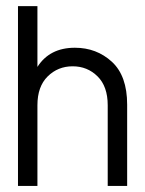

<svg xmlns="http://www.w3.org/2000/svg" viewBox="-20 -611 477 631"><path d="M103 -391.1Q143.1 -454.1 226.1 -454.1Q297.4 -454.1 347.7 -408Q397.9 -361.8 397.9 -267.1V0H334V-265.1Q334 -327.1 300.5 -360.1Q267.1 -393.1 218.8 -393.1Q170.4 -393.1 136.7 -359.9Q103 -326.7 103 -265.1V0H39.1V-590.8H103Z"/></svg>

Font: Meera
Style: Regular
Weight: 400
Designer: Hussain KH and Suresh P for Swathanthra Malayalam Computing (SMC)
Version: Version 7.0.0+20221109